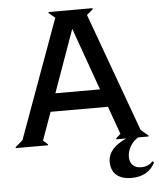

<svg xmlns="http://www.w3.org/2000/svg" viewBox="-60 -751 841 1013"><g transform="rotate(-5 360.5 -245.0)"><path d="M721.2 138.2Q684.6 210 596.2 210Q543.5 210 515.6 185.3Q487.8 160.6 487.8 115.2Q487.8 43.5 585.9 0H533.2L532.2 -4.9L557.1 -26.9L503.9 -174.8H200.2L147 -26.9L171.9 -4.9L170.9 0H1L0 -4.9L39.1 -38.1L268.1 -667L234.9 -694.8L235.8 -700.2H467.8L469.2 -694.8L436 -667L665 -38.1L704.1 -4.9L703.1 0H648.9Q624.5 13.7 607.7 41Q590.8 68.4 590.8 99.1Q590.8 126.5 606.9 142.3Q623 158.2 648.9 158.2Q692.4 158.2 711.9 131.8ZM352.1 -601.1 233.9 -270H470.2Z"/></g></svg>

Font: Tiffany Gothic CC
Style: Regular
Weight: 400
Designer: indestructible type*
Foundry: Cowboy Collective
Version: Version 1.000